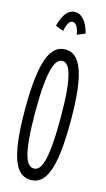

<svg xmlns="http://www.w3.org/2000/svg" viewBox="-126 -853 503 907"><g transform="rotate(15 125.0 -399.5)"><path d="M91 -708C97 -741 108 -762 123 -762C138 -762 151 -748 158 -708L197 -724C182 -783 154 -810 123 -810C92 -810 67 -783 52 -724ZM125 11C196 11 236 -64 236 -308C236 -545 196 -627 125 -627C53 -627 13 -545 13 -308C13 -64 53 11 125 11ZM125 -45C90 -45 63 -92 63 -308C63 -515 90 -571 125 -571C160 -571 186 -515 186 -308C186 -92 160 -45 125 -45Z"/></g></svg>

Font: Inconsolata UltraCondensed Thin
Style: Regular
Weight: 100
Width: 1
Monospace: yes
Designer: Raph Levien, Cyreal, Brenton Simpson
Foundry: Raph Levien, Cyreal, Google
Version: Version 3.100